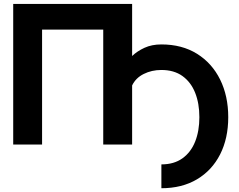

<svg xmlns="http://www.w3.org/2000/svg" viewBox="-20 -743 1228 987"><path d="M809.6 -383.3Q759.8 -383.3 718.8 -362.8Q677.7 -342.3 659.2 -303.7V0H510.7V-590.8H196.3V0H47.9V-722.7H659.2V-455.1Q685.1 -480 722.7 -497.3Q760.3 -514.6 809.6 -514.6Q915.5 -514.6 992.7 -466.6Q1069.8 -418.5 1111.6 -334Q1153.3 -249.5 1153.3 -140.6Q1153.3 -31.7 1111.6 50.5Q1069.8 132.8 992.7 178.7Q915.5 224.6 809.6 224.6V102.1Q874.5 102.1 918 70.8Q961.4 39.6 983.2 -15.1Q1004.9 -69.8 1004.9 -140.6Q1004.9 -211.4 983.2 -266.1Q961.4 -320.8 918 -352.1Q874.5 -383.3 809.6 -383.3Z"/></svg>

Font: Giphurs
Style: Bold
Weight: 700
Version: Version 0.920; ttfautohint (v1.8.4.7-5d5b)